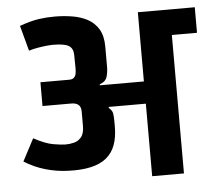

<svg xmlns="http://www.w3.org/2000/svg" viewBox="-57 -919 1090 981"><g transform="rotate(-5 488.0 -428.0)"><path d="M78 -824Q138 -845 177 -850.5Q216 -856 259 -856Q304 -856 347.5 -849Q391 -842 426 -823.5Q461 -805 482 -770.5Q503 -736 503 -680V-578Q503 -550 496 -526Q489 -502 458 -491V-486H684V-841H976V-710H847V0H684V-372Q655 -372 628 -372Q601 -372 577 -372Q553 -372 532 -372Q511 -372 494 -372L493 -367Q510 -353 513 -338.5Q516 -324 516 -295V-269Q516 -215 501.5 -175.5Q487 -136 456.5 -110.5Q426 -85 376.5 -73.5Q327 -62 258 -65Q200 -67 143 -83.5Q86 -100 35 -132L95 -246Q154 -214 195.5 -207Q237 -200 257 -200Q279 -200 301 -205.5Q323 -211 338.5 -229.5Q354 -248 354 -287V-360Q354 -373 350.5 -382Q347 -391 340.5 -396Q334 -401 325 -403.5Q316 -406 304 -406H157V-528H304Q319 -528 327 -534Q335 -540 338 -549.5Q341 -559 341.5 -569.5Q342 -580 342 -589L341 -655Q340 -687 317 -700Q294 -713 239 -713Q225 -713 204.5 -711Q184 -709 160.5 -705Q137 -701 113 -694Z"/></g></svg>

Font: Matangi Black
Style: Regular
Weight: 900
Designer: Prashant Pant
Foundry: The Graphic Ant
Version: Version 3.002